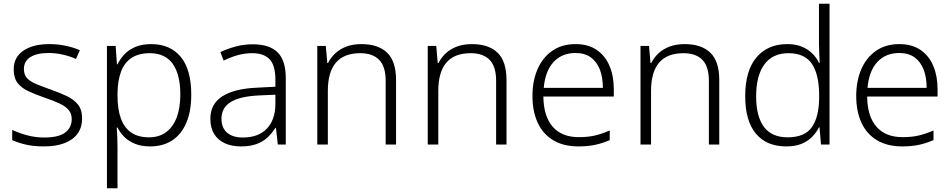

<svg xmlns="http://www.w3.org/2000/svg" viewBox="-20 -780 5135 1036"><path d="M423 -141Q423 -93 399 -59.5Q375 -26 329 -8Q283 10 217 10Q161 10 118.5 0Q76 -10 46 -24V-79Q82 -62 126.5 -50Q171 -38 218 -38Q297 -38 332 -65Q367 -92 367 -137Q367 -167 350.5 -186.5Q334 -206 301.5 -221.5Q269 -237 221 -253Q172 -270 134 -287.5Q96 -305 75 -332Q54 -359 54 -406Q54 -471 106 -506.5Q158 -542 245 -542Q293 -542 335 -533Q377 -524 411 -509L390 -462Q359 -476 320.5 -485Q282 -494 242 -494Q179 -494 144 -472Q109 -450 109 -408Q109 -377 126 -358.5Q143 -340 175.5 -326.5Q208 -313 253 -297Q301 -280 339.5 -262Q378 -244 400.5 -216Q423 -188 423 -141Z M796 -542Q898 -542 955 -473.5Q1012 -405 1012 -269Q1012 -179 985 -116.5Q958 -54 908.5 -22Q859 10 790 10Q744 10 709 -4Q674 -18 651 -41Q628 -64 614 -92H610Q612 -67 613 -37.5Q614 -8 614 17V236H557V-532H604L611 -433H614Q628 -462 651.5 -487Q675 -512 711 -527Q747 -542 796 -542ZM788 -493Q729 -493 690.5 -468Q652 -443 633.5 -394.5Q615 -346 614 -276V-266Q614 -190 632.5 -140Q651 -90 688.5 -64.5Q726 -39 784 -39Q839 -39 876.5 -67Q914 -95 933.5 -146.5Q953 -198 953 -270Q953 -378 912 -435.5Q871 -493 788 -493Z M1344 -541Q1434 -541 1478 -497.5Q1522 -454 1522 -358V0H1479L1469 -90H1466Q1447 -60 1422.5 -37.5Q1398 -15 1363.5 -2.5Q1329 10 1280 10Q1229 10 1192 -7.5Q1155 -25 1135 -58Q1115 -91 1115 -139Q1115 -219 1180 -260.5Q1245 -302 1369 -307L1466 -312V-349Q1466 -428 1434.5 -460.5Q1403 -493 1342 -493Q1301 -493 1263 -482.5Q1225 -472 1187 -453L1169 -499Q1207 -517 1251.5 -529Q1296 -541 1344 -541ZM1376 -265Q1275 -260 1225 -229.5Q1175 -199 1175 -139Q1175 -90 1205.5 -64Q1236 -38 1290 -38Q1374 -38 1419.5 -85.5Q1465 -133 1466 -217V-269Z M1930 -542Q2021 -542 2069 -495.5Q2117 -449 2117 -348V0H2061V-344Q2061 -421 2026 -457Q1991 -493 1924 -493Q1836 -493 1792.5 -442Q1749 -391 1749 -290V0H1692V-532H1738L1746 -440H1750Q1765 -470 1790 -493Q1815 -516 1850 -529Q1885 -542 1930 -542Z M2526 -542Q2617 -542 2665 -495.5Q2713 -449 2713 -348V0H2657V-344Q2657 -421 2622 -457Q2587 -493 2520 -493Q2432 -493 2388.5 -442Q2345 -391 2345 -290V0H2288V-532H2334L2342 -440H2346Q2361 -470 2386 -493Q2411 -516 2446 -529Q2481 -542 2526 -542Z M3086 -542Q3154 -542 3200 -510.5Q3246 -479 3269 -424Q3292 -369 3292 -298V-259H2912Q2913 -153 2962 -96.5Q3011 -40 3103 -40Q3152 -40 3189 -48.5Q3226 -57 3270 -76V-24Q3231 -7 3191.5 1.5Q3152 10 3101 10Q3021 10 2965.5 -23Q2910 -56 2881.5 -117.5Q2853 -179 2853 -262Q2853 -343 2880.5 -406.5Q2908 -470 2960 -506Q3012 -542 3086 -542ZM3085 -494Q3012 -494 2967 -445.5Q2922 -397 2914 -306H3233Q3233 -362 3217 -404Q3201 -446 3168.5 -470Q3136 -494 3085 -494Z M3674 -542Q3765 -542 3813 -495.5Q3861 -449 3861 -348V0H3805V-344Q3805 -421 3770 -457Q3735 -493 3668 -493Q3580 -493 3536.5 -442Q3493 -391 3493 -290V0H3436V-532H3482L3490 -440H3494Q3509 -470 3534 -493Q3559 -516 3594 -529Q3629 -542 3674 -542Z M4223 10Q4116 10 4058.5 -59Q4001 -128 4001 -261Q4001 -398 4061.5 -470Q4122 -542 4228 -542Q4273 -542 4306 -528.5Q4339 -515 4362.5 -492Q4386 -469 4399 -441H4403Q4402 -464 4400.5 -493Q4399 -522 4399 -545V-760H4456V0H4410L4402 -93H4399Q4385 -65 4362 -41.5Q4339 -18 4305 -4Q4271 10 4223 10ZM4230 -39Q4323 -39 4361.5 -95Q4400 -151 4400 -257V-266Q4400 -376 4361.5 -434.5Q4323 -493 4234 -493Q4149 -493 4104.5 -432.5Q4060 -372 4060 -260Q4060 -152 4102 -95.5Q4144 -39 4230 -39Z M4833 -542Q4901 -542 4947 -510.5Q4993 -479 5016 -424Q5039 -369 5039 -298V-259H4659Q4660 -153 4709 -96.5Q4758 -40 4850 -40Q4899 -40 4936 -48.5Q4973 -57 5017 -76V-24Q4978 -7 4938.5 1.5Q4899 10 4848 10Q4768 10 4712.5 -23Q4657 -56 4628.5 -117.5Q4600 -179 4600 -262Q4600 -343 4627.5 -406.5Q4655 -470 4707 -506Q4759 -542 4833 -542ZM4832 -494Q4759 -494 4714 -445.5Q4669 -397 4661 -306H4980Q4980 -362 4964 -404Q4948 -446 4915.5 -470Q4883 -494 4832 -494Z"/></svg>

Font: Noto Sans Devanagari Light
Style: Regular
Weight: 300
Version: Version 2.003